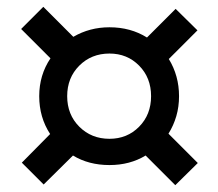

<svg xmlns="http://www.w3.org/2000/svg" viewBox="-20 -655 640 563"><path d="M494 -112 407 -199Q361 -171 301 -171Q240 -171 194 -199L108 -114L44 -178L127 -262Q95 -311 95 -373Q95 -435 128 -484L42 -570L107 -635L195 -547Q243 -575 301 -575Q363 -575 411 -545L495 -629L559 -566L475 -482Q505 -433 505 -373Q505 -342 497 -314.5Q489 -287 474 -263L560 -177ZM301 -248Q353 -248 388 -283.5Q423 -319 423 -373Q423 -427 388 -462.5Q353 -498 301 -498Q248 -498 212.5 -462.5Q177 -427 177 -373Q177 -319 212.5 -283.5Q248 -248 301 -248Z"/></svg>

Font: Pitagon Sans Mono SemiBold
Style: Regular
Weight: 600
Monospace: yes
Designer: Travis Tran
Foundry: Pitagon
Version: Version 1.001; ttfautohint (v1.8.4.7-5d5b);gftools[0.9.26]